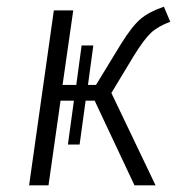

<svg xmlns="http://www.w3.org/2000/svg" viewBox="-20 -554 544 574"><path d="M313 -276 445 0H382L263 -253H236L218 -122H183L201 -253H161L125 0H67L141 -523H199L167 -300H208L224 -418H259L243 -300H267L342 -423Q375 -476 400.5 -497.5Q426 -519 470 -534L489 -489Q452 -475 431.5 -456Q411 -437 380 -387Z"/></svg>

Font: FiraGO Light
Style: Italic
Weight: 300
Italic angle: -8°
Designer: bBox Type GmbH
Foundry: bBox Type GmbH
Version: Version 1.001